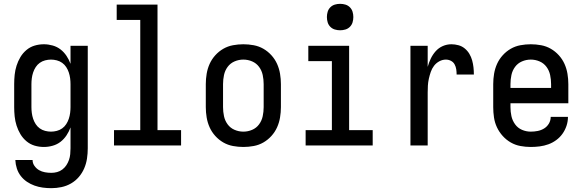

<svg xmlns="http://www.w3.org/2000/svg" viewBox="-20 -759 3040 1002"><path d="M248 223Q225 223 203 220Q181 217 160 209.5Q139 202 120.5 189.5Q102 177 88.5 159.5Q75 142 68 120.5Q61 99 60 76H150Q150 93 160 107Q170 121 184 129Q198 137 214.5 140Q231 143 248 143Q263 143 278 139Q293 135 305.5 125.5Q318 116 326.5 103Q335 90 340 75.5Q345 61 346.5 45.5Q348 30 348 15V-94Q340 -72 327 -52.5Q314 -33 296 -19Q278 -5 255 1.5Q232 8 209 8Q184 8 160.5 1Q137 -6 118 -22Q99 -38 86.5 -59Q74 -80 66.5 -103.5Q59 -127 56.5 -151.5Q54 -176 54 -200V-320Q54 -344 56.5 -368.5Q59 -393 66.5 -416.5Q74 -440 86.5 -461Q99 -482 118 -498Q137 -514 160.5 -521Q184 -528 209 -528Q232 -528 255 -521.5Q278 -515 296 -501Q314 -487 327 -467.5Q340 -448 348 -426V-520H438V15Q438 42 434 68.5Q430 95 419.5 119.5Q409 144 391.5 164.5Q374 185 350.5 198.5Q327 212 300.5 217.5Q274 223 248 223ZM246 -72Q261 -72 276.5 -76Q292 -80 304.5 -89Q317 -98 325.5 -111Q334 -124 339 -139Q344 -154 346 -169.5Q348 -185 348 -200V-320Q348 -335 346 -350.5Q344 -366 339 -381Q334 -396 325.5 -409Q317 -422 304.5 -431Q292 -440 276.5 -444Q261 -448 246 -448Q231 -448 215.5 -444Q200 -440 187.5 -431Q175 -422 166.5 -409Q158 -396 153 -381Q148 -366 146 -350.5Q144 -335 144 -320V-200Q144 -185 146 -169.5Q148 -154 153 -139Q158 -124 166.5 -111Q175 -98 187.5 -89Q200 -80 215.5 -76Q231 -72 246 -72Z M575 0V-80H712V-655H589V-735H802V-80H925V0Z M1250 8Q1223 8 1196 3Q1169 -2 1145.5 -15.5Q1122 -29 1103.5 -49.5Q1085 -70 1074 -94.5Q1063 -119 1058.5 -146Q1054 -173 1054 -200V-320Q1054 -347 1058.5 -374Q1063 -401 1074 -425.5Q1085 -450 1103.5 -470.5Q1122 -491 1145.5 -504.5Q1169 -518 1196 -523Q1223 -528 1250 -528Q1277 -528 1304 -523Q1331 -518 1354.5 -504.5Q1378 -491 1396.5 -470.5Q1415 -450 1426 -425.5Q1437 -401 1441.5 -374Q1446 -347 1446 -320V-200Q1446 -173 1441.5 -146Q1437 -119 1426 -94.5Q1415 -70 1396.5 -49.5Q1378 -29 1354.5 -15.5Q1331 -2 1304 3Q1277 8 1250 8ZM1250 -72Q1274 -72 1296 -81.5Q1318 -91 1332 -110Q1346 -129 1351 -152.5Q1356 -176 1356 -200V-320Q1356 -344 1351 -367.5Q1346 -391 1332 -410Q1318 -429 1296 -438.5Q1274 -448 1250 -448Q1226 -448 1204 -438.5Q1182 -429 1168 -410Q1154 -391 1149 -367.5Q1144 -344 1144 -320V-200Q1144 -176 1149 -152.5Q1154 -129 1168 -110Q1182 -91 1204 -81.5Q1226 -72 1250 -72Z M1575 0V-80H1712V-440H1589V-520H1802V-80H1925V0ZM1755 -601Q1741 -601 1727.5 -605Q1714 -609 1704 -619Q1694 -629 1690 -642.5Q1686 -656 1686 -670Q1686 -684 1690 -697.5Q1694 -711 1704 -721Q1714 -731 1727.5 -735Q1741 -739 1755 -739Q1769 -739 1782.5 -735Q1796 -731 1806 -721Q1816 -711 1820 -697.5Q1824 -684 1824 -670Q1824 -656 1820 -642.5Q1816 -629 1806 -619Q1796 -609 1782.5 -605Q1769 -601 1755 -601Z M2122 0V-520H2212V-410Q2218 -432 2228 -453Q2238 -474 2253.5 -491.5Q2269 -509 2290.5 -518.5Q2312 -528 2336 -528Q2354 -528 2372.5 -523Q2391 -518 2405.5 -506Q2420 -494 2429.5 -478Q2439 -462 2444 -444Q2449 -426 2451 -407.5Q2453 -389 2453 -370H2363Q2363 -384 2361 -397.5Q2359 -411 2352.5 -423Q2346 -435 2333.5 -441.5Q2321 -448 2307 -448Q2289 -448 2272.5 -439Q2256 -430 2245 -415.5Q2234 -401 2228 -383.5Q2222 -366 2218 -348Q2214 -330 2213 -312Q2212 -294 2212 -276V0Z M2750 8Q2723 8 2696 3Q2669 -2 2645.5 -15.5Q2622 -29 2603.5 -49.5Q2585 -70 2573.5 -94.5Q2562 -119 2558 -146Q2554 -173 2554 -200V-320Q2554 -347 2558.5 -374Q2563 -401 2574 -425.5Q2585 -450 2603.5 -470.5Q2622 -491 2645.5 -504.5Q2669 -518 2696 -523Q2723 -528 2750 -528Q2777 -528 2804 -523Q2831 -518 2854.5 -504.5Q2878 -491 2896.5 -470.5Q2915 -450 2926 -425.5Q2937 -401 2941.5 -374Q2946 -347 2946 -320V-220H2644V-200Q2644 -176 2649 -153Q2654 -130 2668 -110.5Q2682 -91 2704 -81.5Q2726 -72 2750 -72Q2768 -72 2786 -75.5Q2804 -79 2819.5 -88.5Q2835 -98 2844.5 -114Q2854 -130 2854 -149H2944Q2944 -125 2936.5 -102.5Q2929 -80 2915.5 -61Q2902 -42 2883 -28Q2864 -14 2842 -6Q2820 2 2796.5 5Q2773 8 2750 8ZM2644 -300H2856V-320Q2856 -344 2851 -367.5Q2846 -391 2832 -410Q2818 -429 2796 -438.5Q2774 -448 2750 -448Q2726 -448 2704 -438.5Q2682 -429 2668 -410Q2654 -391 2649 -367.5Q2644 -344 2644 -320Z"/></svg>

Font: Iosevka Term Curly Medium
Style: Regular
Weight: 500
Designer: Belleve Invis
Foundry: Belleve Invis
Version: Version 32.3.0